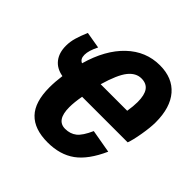

<svg xmlns="http://www.w3.org/2000/svg" viewBox="-178 -816 972 972"><g transform="rotate(45 308.0 -329.5)"><path d="M260.7 -277.3Q252 -229.5 252 -194.3Q252 -101.6 314.5 -101.6Q350.6 -101.6 375.7 -121.3Q400.9 -141.1 425.3 -196.3L550.8 -174.3Q506.8 -75.7 447.8 -33Q388.7 9.8 300.3 9.8Q205.1 9.8 157.5 -39.8Q109.9 -89.4 109.9 -193.8Q109.9 -234.4 116.2 -280.8Q69.3 -289.1 44.7 -320.6Q20 -352.1 20 -402.3Q20 -431.6 28.6 -460.7Q37.1 -489.7 52.7 -526.4L141.6 -511.2Q118.7 -466.3 118.7 -436Q118.7 -405.8 140.6 -397Q177.2 -526.4 252.2 -597.7Q327.1 -668.9 426.8 -668.9Q517.1 -668.9 566.4 -611.8Q615.7 -554.7 615.7 -449.2Q615.7 -412.6 606.4 -358.4Q597.2 -304.2 586.9 -277.3ZM407.7 -555.7Q368.7 -555.7 338.9 -518.6Q309.1 -481.4 282.2 -388.7H472.2Q478.5 -427.7 478.5 -457Q478.5 -507.3 461.2 -531.5Q443.8 -555.7 407.7 -555.7Z"/></g></svg>

Font: Cousine
Style: Bold Italic
Weight: 700
Italic angle: -12°
Monospace: yes
Designer: Steve Matteson
Foundry: Ascender Corporation
Version: Version 1.20